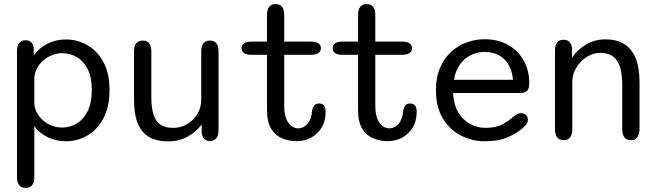

<svg xmlns="http://www.w3.org/2000/svg" viewBox="-20 -679 3214 937"><path d="M63 -428.5Q63 -482.5 105 -482.5Q121 -482.5 131.2 -473.5Q141.5 -464.5 144.5 -446.5V-408Q169.5 -444 210.8 -465.2Q252 -486.5 301.5 -486.5Q357 -486.5 405.5 -459.2Q454 -432 484.2 -377.2Q514.5 -322.5 514.5 -239Q514.5 -156 484.2 -100.5Q454 -45 405.5 -17.2Q357 10.5 301.5 10.5Q254 10.5 213.2 -9.2Q172.5 -29 147.5 -63V184Q147.5 238 105 238Q63 238 63 184ZM147.5 -169.5Q151.5 -136.5 171.8 -110.8Q192 -85 221.5 -70.8Q251 -56.5 283 -56.5Q322 -56.5 355 -76.5Q388 -96.5 408 -137.2Q428 -178 428 -239Q428 -301.5 408 -341.2Q388 -381 355 -400.2Q322 -419.5 283 -419.5Q251 -419.5 221 -404.2Q191 -389 171 -362.2Q151 -335.5 147.5 -301.5Z M676.5 -481Q718.5 -481 718.5 -427V-205.5Q718.5 -126 743.2 -90.5Q768 -55 824.5 -55Q864 -55 894.8 -74Q925.5 -93 943.8 -124Q962 -155 962 -191.5V-427Q962 -481 1004.5 -481Q1046.5 -481 1046.5 -427V-45Q1046.5 9 1004.5 9Q971 9 964.5 -28.5L964 -71.5Q938 -35.5 895.5 -12.2Q853 11 799 11Q747 11 710 -9Q673 -29 653.5 -74Q634 -119 634 -193.5V-427Q634 -481 676.5 -481Z M1208 -411.5Q1159 -411.5 1159 -444Q1159 -476 1208 -476H1283V-605.5Q1283 -659 1325 -659Q1367 -659 1367 -605.5V-476H1495Q1546 -476 1546 -444Q1546 -411.5 1495 -411.5H1367V-163.5Q1367 -122.5 1377.5 -98Q1388 -73.5 1403.8 -63Q1419.5 -52.5 1436 -52.5Q1461 -52.5 1480.8 -75Q1500.5 -97.5 1503.5 -141.5Q1506.5 -155 1513.8 -164.5Q1521 -174 1537.5 -174Q1553 -174 1561 -164.2Q1569 -154.5 1569 -134Q1569 -87 1548.8 -55Q1528.5 -23 1496.5 -6.5Q1464.5 10 1428 10Q1391 10 1357.8 -3.5Q1324.5 -17 1303.8 -50Q1283 -83 1283 -142.5V-411.5Z M1652.5 -411.5Q1603.5 -411.5 1603.5 -444Q1603.5 -476 1652.5 -476H1727.5V-605.5Q1727.5 -659 1769.5 -659Q1811.5 -659 1811.5 -605.5V-476H1939.5Q1990.5 -476 1990.5 -444Q1990.5 -411.5 1939.5 -411.5H1811.5V-163.5Q1811.5 -122.5 1822 -98Q1832.5 -73.5 1848.2 -63Q1864 -52.5 1880.5 -52.5Q1905.5 -52.5 1925.2 -75Q1945 -97.5 1948 -141.5Q1951 -155 1958.2 -164.5Q1965.5 -174 1982 -174Q1997.5 -174 2005.5 -164.2Q2013.5 -154.5 2013.5 -134Q2013.5 -87 1993.2 -55Q1973 -23 1941 -6.5Q1909 10 1872.5 10Q1835.5 10 1802.2 -3.5Q1769 -17 1748.2 -50Q1727.5 -83 1727.5 -142.5V-411.5Z M2345 10.5Q2285 10.5 2230.5 -17Q2176 -44.5 2141.8 -100Q2107.5 -155.5 2107.5 -239Q2107.5 -302.5 2128 -349.2Q2148.5 -396 2182.5 -426.8Q2216.5 -457.5 2258.8 -472.5Q2301 -487.5 2345 -487.5Q2410.5 -487.5 2459.5 -459.8Q2508.5 -432 2535.8 -383.5Q2563 -335 2563 -271.5Q2563 -247 2552.2 -236Q2541.5 -225 2517 -225H2191Q2194 -168.5 2216.5 -130.8Q2239 -93 2274 -74Q2309 -55 2348.5 -55Q2401 -55 2432.5 -72.5Q2464 -90 2484 -108.5Q2493 -116.5 2502.5 -121.5Q2512 -126.5 2523.5 -126.5Q2538 -126.5 2547 -117.8Q2556 -109 2556 -94.5Q2556 -83.5 2549.8 -74Q2543.5 -64.5 2532.5 -55.5Q2506 -31 2460 -10.2Q2414 10.5 2345 10.5ZM2195.5 -289.5H2483.5Q2477.5 -354 2441.2 -389.8Q2405 -425.5 2344 -425.5Q2311.5 -425.5 2280.5 -411.2Q2249.5 -397 2226.5 -367Q2203.5 -337 2195.5 -289.5Z M3059 5Q3016.5 5 3016.5 -49.5V-264Q3016.5 -343.5 2991.5 -382.2Q2966.5 -421 2909.5 -421Q2883 -421 2858.5 -409.2Q2834 -397.5 2814.8 -377.5Q2795.5 -357.5 2784.2 -332.5Q2773 -307.5 2773 -281.5V-49.5Q2773 5 2730.5 5Q2688.5 5 2688.5 -49.5V-431Q2688.5 -485 2730.5 -485Q2766 -485 2771.5 -445V-397.5Q2796.5 -435.5 2839 -461.2Q2881.5 -487 2935 -487Q2987.5 -487 3024.5 -465.2Q3061.5 -443.5 3081.2 -397Q3101 -350.5 3101 -276.5V-49.5Q3101 -23 3090 -9Q3079 5 3059 5Z"/></svg>

Font: Sono
Style: Regular
Weight: 400
Designer: Tyler Finck
Foundry: Tyler Finck
Version: Version 2.112